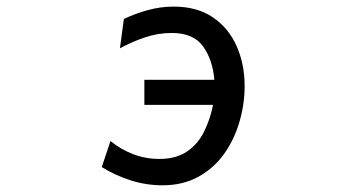

<svg xmlns="http://www.w3.org/2000/svg" viewBox="-20 -553 1040 576"><path d="M467.8 2.9Q418.9 2.9 372.6 -11.7Q326.2 -26.4 285.2 -51.8L311.5 -129.9Q342.8 -104.5 379.9 -90.3Q417 -76.2 458 -76.2Q507.8 -76.2 540.5 -98.1Q573.2 -120.1 591.8 -157.2Q610.4 -194.3 619.1 -238.3H413.1V-313.5H623Q618.2 -373 589.4 -413.6Q560.5 -454.1 495.1 -454.1Q454.1 -454.1 415 -440.9Q376 -427.7 339.8 -408.2L351.6 -496.1Q386.7 -512.7 424.3 -522.9Q461.9 -533.2 501 -533.2Q571.3 -533.2 618.7 -501Q666 -468.8 689.9 -414.6Q713.9 -360.4 713.9 -294.9Q713.9 -240.2 698.2 -187Q682.6 -133.8 651.9 -90.8Q621.1 -47.9 574.7 -22.5Q528.3 2.9 467.8 2.9Z"/></svg>

Font: Kosugi
Style: Regular
Weight: 400
Version: Version 4.002